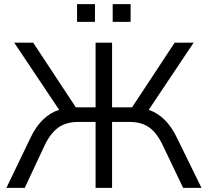

<svg xmlns="http://www.w3.org/2000/svg" viewBox="-20 -912 1008 932"><path d="M11 0 129 -245Q180 -351 267 -379L49 -705H141L348 -391H444V-705H524V-391H621L828 -705H920L702 -379Q745 -364 779 -330.5Q813 -297 838 -245L958 0H869L770 -207Q741 -268 703.5 -294Q666 -320 611 -320H524V0H444V-320H358Q302 -320 264 -293.5Q226 -267 197 -207L100 0ZM527 -806V-892H614V-806ZM354 -806V-892H441V-806Z"/></svg>

Font: Nunito Sans
Style: Regular
Weight: 400
Designer: Vernon Adams
Foundry: Vernon Adams
Version: Version 3.101; ttfautohint (v1.8.4.7-5d5b);gftools[0.9.27]